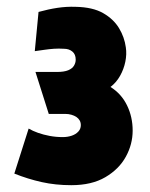

<svg xmlns="http://www.w3.org/2000/svg" viewBox="-20 -532 440 563"><path d="M82 -382Q97 -384 110.5 -386Q124 -388 138 -389Q152 -390 167 -389Q175 -389 181 -387Q187 -385 192 -381Q197 -377 199.5 -371Q202 -365 202 -357Q202 -348 197 -339.5Q192 -331 180 -326Q168 -321 147 -321H84L123 -198H171Q181 -198 189.5 -195.5Q198 -193 204 -189Q210 -185 213.5 -179Q217 -173 217 -165Q217 -154 209.5 -146Q202 -138 190 -134Q178 -130 164 -130Q144 -130 125.5 -133.5Q107 -137 91.5 -142.5Q76 -148 64 -155L22 -23Q62 -7 102.5 2Q143 11 189 11Q249 11 289 -12.5Q329 -36 349 -72.5Q369 -109 369 -149Q369 -189 352.5 -223Q336 -257 304 -277Q321 -290 332 -309.5Q343 -329 347.5 -351Q352 -373 349 -393Q345 -423 329 -449.5Q313 -476 282.5 -493.5Q252 -511 202 -512Q175 -513 148.5 -509Q122 -505 93 -497Z"/></svg>

Font: Advent Pro ExtraBold
Style: Regular
Weight: 800
Designer: VivaRado, Andreas Kalpakidis
Foundry: VivaRado, Andreas Kalpakidis
Version: Version 3.000